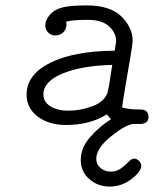

<svg xmlns="http://www.w3.org/2000/svg" viewBox="-20 -457 568 708"><path d="M78.1 -107.9Q78.1 -182.1 165.5 -225.6Q252.9 -269 402.8 -270Q407.7 -298.8 408.2 -306.2Q408.2 -335 382.6 -359.4Q356.9 -383.8 301.8 -383.8Q245.6 -383.8 224.1 -377Q224.1 -376 224.6 -373Q225.1 -370.1 225.1 -369.1Q225.1 -348.1 212.6 -337.2Q200.2 -326.2 184.1 -326.2Q168.9 -326.2 158 -336.7Q147 -347.2 147 -362.8Q147 -383.8 164.6 -403.3Q182.1 -422.9 212.9 -430.2Q241.7 -437 299.8 -437Q386.7 -437 428 -396Q469.2 -355 469.2 -306.2Q469.2 -296.4 461.2 -248.8Q453.1 -201.2 443.1 -143.1Q433.1 -85 430.2 -61Q452.1 -53.2 497.1 -53.2H498Q514.2 -53.2 521 -45.2Q527.8 -37.1 527.8 -26.9Q527.8 0 496.1 0H474.1Q447.3 0 391.1 44.4Q335 88.9 335 128.9Q335 148.9 350.6 162.4Q366.2 175.8 388.2 175.8Q410.2 175.8 426.5 163.8Q442.9 151.9 453.9 139.9Q464.8 127.9 475.1 127.9Q483.9 127.9 491.9 135.5Q500 143.1 501 153.8Q501 175.8 464.6 203.4Q428.2 231 384.8 231Q340.8 231 309.3 203.4Q277.8 175.8 277.8 132.8Q277.8 87.9 312.5 48.3Q347.2 8.8 389.2 -17.1L374 -35.2Q311 3.9 224.1 3.9Q160.2 3.9 119.1 -27.1Q78.1 -58.1 78.1 -107.9ZM140.1 -108.9Q140.1 -81.1 166 -64.9Q191.9 -48.8 231 -48.8Q275.9 -48.8 319.8 -64.9Q363.8 -81.1 376 -113.8Q381.8 -133.8 394 -217.8Q281.2 -214.8 210.7 -185.8Q140.1 -156.7 140.1 -108.9Z"/></svg>

Font: CMU Typewriter Text
Style: LightOblique
Weight: 200
Italic angle: -9.46001°
Version: Version 0.7.0